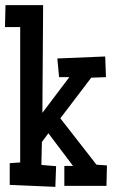

<svg xmlns="http://www.w3.org/2000/svg" viewBox="-21 -728 447 752"><path d="M397.9 -80.1 396 0H231V-78.1H265.1L168.5 -206.1L143.1 -171.9L141.1 -82L198.7 -77.1L195.8 3.9L17.1 -3.9V-88.9L58.1 -91.8V-622.1H-1.5L0.5 -708H147.9L145 -286.1L250.5 -425.8H210.4L203.6 -499L391.1 -506.8L394 -425.8L336.4 -423.8L215.3 -264.6L356.9 -83Z"/></svg>

Font: Maiden Orange
Style: Regular
Weight: 400
Designer: Astigmatic (AOETI)
Foundry: Astigmatic (AOETI)
Version: Version 1.000